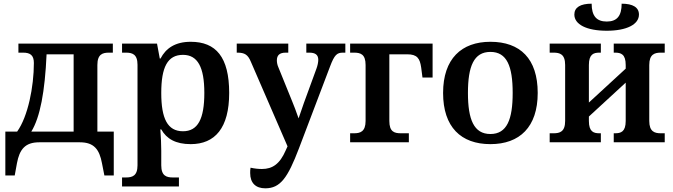

<svg xmlns="http://www.w3.org/2000/svg" viewBox="-20 -773 3657 1043"><path d="M9 180H60L72 114C86 39 116 0 193 0H414C491 0 520 39 534 114L547 180H598V-58H509V-420C509 -479 538 -487 572 -487H593V-536H80V-487H106C144 -487 164 -473 164 -431C164 -302 132 -140 73 -58H9ZM150 -58C198 -136 224 -275 233 -478H380V-58Z M643 240H952V191H919C885 191 856 183 856 125V46C856 19 854 -37 851 -70H856C885 -19 934 10 1016 10C1148 10 1225 -78 1225 -268C1225 -463 1153 -546 1016 -546C932 -546 881 -511 852 -455H848L833 -536H643V-487H664C698 -487 727 -479 727 -421V125C727 183 698 191 664 191H643ZM974 -60C890 -60 856 -129 856 -268C856 -408 890 -475 974 -475C1054 -475 1090 -408 1090 -268C1090 -127 1055 -60 974 -60Z M1421 250C1503 250 1543 193 1604 33L1773 -412C1797 -476 1811 -487 1843 -487H1856V-536H1644V-487H1660C1692 -487 1709 -476 1709 -448C1709 -435 1705 -416 1699 -400L1631 -214C1623 -191 1615 -168 1602 -130C1588 -170 1577 -199 1567 -223L1492 -408C1487 -419 1484 -433 1484 -445C1484 -473 1499 -487 1532 -487H1546V-536H1266V-487H1270C1309 -487 1327 -476 1343 -437L1542 22L1532 44C1500 118 1460 145 1403 145C1384 145 1364 143 1341 138C1339 148 1339 158 1339 167C1339 222 1370 250 1421 250Z M1882 0H2201V-49H2158C2122 -49 2095 -57 2095 -116V-478H2192C2247 -478 2261 -455 2268 -406L2275 -352H2330V-536H1882V-487H1903C1938 -487 1966 -479 1966 -420V-116C1966 -57 1936 -49 1903 -49H1882Z M2644 10C2803 10 2901 -83 2901 -268C2901 -454 2806 -546 2644 -546C2487 -546 2387 -454 2387 -268C2387 -83 2484 10 2644 10ZM2644 -45C2554 -45 2522 -124 2522 -268C2522 -413 2554 -491 2644 -491C2734 -491 2765 -413 2765 -268C2765 -124 2734 -45 2644 -45Z M3276 -606C3384 -606 3451 -640 3451 -694C3451 -733 3418 -753 3357 -753C3357 -687 3332 -656 3276 -656C3220 -656 3194 -687 3194 -753C3133 -753 3100 -733 3100 -694C3100 -640 3167 -606 3276 -606ZM2966 0H3244V-49H3236C3205 -49 3179 -57 3179 -116V-140L3379 -324V-116C3379 -57 3353 -49 3321 -49H3314V0H3591V-49H3570C3537 -49 3507 -57 3507 -116V-420C3507 -479 3537 -487 3570 -487H3591V-536H3314V-487H3321C3353 -487 3379 -479 3379 -420V-400L3179 -216V-420C3179 -479 3205 -487 3236 -487H3244V-536H2966V-487H2987C3021 -487 3050 -479 3050 -420V-116C3050 -57 3021 -49 2987 -49H2966Z"/></svg>

Font: Noto Serif SemiBold
Style: Regular
Weight: 600
Designer: Monotype Design Team
Foundry: Monotype Imaging Inc.
Version: Version 2.013